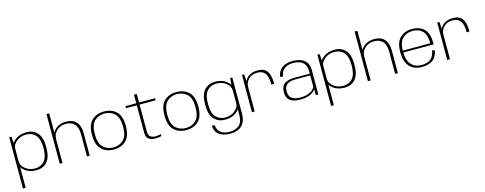

<svg xmlns="http://www.w3.org/2000/svg" viewBox="-31 -1743 7412 2933"><g transform="rotate(-15 3675.5 -277.0)"><path d="M68 220.5H111.5V-470L103.5 -590H68ZM339.5 4Q448.5 4 512.2 -68.2Q576 -140.5 576 -296Q576 -452.5 512.2 -524.5Q448.5 -596.5 339.5 -596.5Q234 -596.5 164 -543Q94 -489.5 94 -440.5L111.5 -401Q111.5 -461.5 174.8 -512.8Q238 -564 327.5 -564Q419 -564 475.2 -502.2Q531.5 -440.5 531.5 -296Q531.5 -152 475.2 -90Q419 -28 327.5 -28Q238 -28 174.8 -79.8Q111.5 -131.5 111.5 -192L94 -152Q94 -103 164 -49.5Q234 4 339.5 4Z M709 0H752.5V-785H709ZM1139.5 0H1183V-349Q1183 -472 1128.2 -534.5Q1073.5 -597 966.5 -597Q862 -597 796.5 -537.2Q731 -477.5 731 -402L752 -373Q752 -456 809.2 -510.2Q866.5 -564.5 953.5 -564.5Q1042.5 -564.5 1091 -512.2Q1139.5 -460 1139.5 -348Z M1566.5 4.5Q1686 4.5 1760 -66.8Q1834 -138 1834 -296Q1834 -455 1760 -525.8Q1686 -596.5 1566.5 -596.5Q1446.5 -596.5 1372.5 -525.8Q1298.5 -455 1298.5 -296Q1298.5 -138 1372.5 -66.8Q1446.5 4.5 1566.5 4.5ZM1566.5 -28Q1471.5 -28 1407.2 -88.8Q1343 -149.5 1343 -296Q1343 -443 1407.2 -503.8Q1471.5 -564.5 1566.5 -564.5Q1661 -564.5 1725.5 -503.8Q1790 -443 1790 -296Q1790 -149.5 1725.5 -88.8Q1661 -28 1566.5 -28Z M2221 5.5Q2272 5.5 2318.5 -6.5V-38Q2278 -26 2234.5 -26Q2180.5 -26 2150.8 -49Q2121 -72 2121 -138.5V-557.5H2373.5V-590H2121V-726H2077V-590H1905.5V-557.5H2077V-126.5Q2077 -49 2117.8 -21.8Q2158.5 5.5 2221 5.5Z M2712.5 4.5Q2832 4.5 2906 -66.8Q2980 -138 2980 -296Q2980 -455 2906 -525.8Q2832 -596.5 2712.5 -596.5Q2592.5 -596.5 2518.5 -525.8Q2444.5 -455 2444.5 -296Q2444.5 -138 2518.5 -66.8Q2592.5 4.5 2712.5 4.5ZM2712.5 -28Q2617.5 -28 2553.2 -88.8Q2489 -149.5 2489 -296Q2489 -443 2553.2 -503.8Q2617.5 -564.5 2712.5 -564.5Q2807 -564.5 2871.5 -503.8Q2936 -443 2936 -296Q2936 -149.5 2871.5 -88.8Q2807 -28 2712.5 -28Z M3345 230.5Q3419.5 230.5 3474.5 206.5Q3529.5 182.5 3562.8 127.5Q3596 72.5 3596 -18V-590H3561.5L3552 -449.5V-14.5Q3552 100.5 3496.2 150.5Q3440.5 200.5 3346 200.5Q3289.5 200.5 3245.5 183.5Q3201.5 166.5 3176.8 132.5Q3152 98.5 3146.5 41H3102.5Q3109.5 141.5 3175.2 186Q3241 230.5 3345 230.5ZM3327.5 4Q3432.5 4 3501.5 -48.5Q3570.5 -101 3570.5 -152L3552 -192Q3552 -131.5 3490 -79.8Q3428 -28 3339 -28Q3247.5 -28 3190 -88.5Q3132.5 -149 3132.5 -296Q3132.5 -443 3190 -503.5Q3247.5 -564 3339 -564Q3428 -564 3490 -512.8Q3552 -461.5 3552 -401L3569.5 -440Q3569.5 -489 3500.8 -542.8Q3432 -596.5 3327 -596.5Q3218 -596.5 3152.8 -525.8Q3087.5 -455 3087.5 -296Q3087.5 -137.5 3152.8 -66.8Q3218 4 3327.5 4Z M4145 -331H4189.5Q4189.5 -470.5 4143.2 -533Q4097 -595.5 3997 -595.5Q3892 -595.5 3833 -539.8Q3774 -484 3774 -406.5L3792 -386Q3792 -456 3842.2 -509.5Q3892.5 -563 3984 -563Q4064 -563 4104.5 -510.2Q4145 -457.5 4145 -331ZM3748.5 0H3792V-448.5L3784 -590H3748.5Z M4515.5 4.5Q4573 4.5 4615.8 -5.8Q4658.5 -16 4688 -32Q4717.5 -48 4734.8 -65.2Q4752 -82.5 4757.5 -96.5L4760 0H4798.5V-383Q4798.5 -457 4768.5 -503.8Q4738.5 -550.5 4683 -573Q4627.5 -595.5 4550.5 -595.5Q4501 -595.5 4459 -584.8Q4417 -574 4385 -552Q4353 -530 4332.2 -495.2Q4311.5 -460.5 4304 -412L4347.5 -401Q4355.5 -457.5 4382.2 -493.5Q4409 -529.5 4451.8 -546.8Q4494.5 -564 4550.5 -564Q4613 -564 4658.5 -544.5Q4704 -525 4729.2 -485.5Q4754.5 -446 4754.5 -384.5V-340.5H4511.5Q4467.5 -340.5 4428.5 -332.8Q4389.5 -325 4360.2 -306Q4331 -287 4314.5 -254Q4298 -221 4298 -170Q4298 -118 4314.8 -84Q4331.5 -50 4361.2 -30.5Q4391 -11 4430.2 -3.2Q4469.5 4.5 4515.5 4.5ZM4523 -26Q4487 -26 4454.5 -32.2Q4422 -38.5 4396.8 -54.5Q4371.5 -70.5 4357 -98.8Q4342.5 -127 4342.5 -171Q4342.5 -214.5 4357.2 -242.5Q4372 -270.5 4397 -285.8Q4422 -301 4453.8 -307Q4485.5 -313 4519 -313H4754V-133Q4744 -108 4715.5 -83Q4687 -58 4639 -42Q4591 -26 4523 -26Z M4941.5 220.5H4985V-470L4977 -590H4941.5ZM5213 4Q5322 4 5385.8 -68.2Q5449.5 -140.5 5449.5 -296Q5449.5 -452.5 5385.8 -524.5Q5322 -596.5 5213 -596.5Q5107.5 -596.5 5037.5 -543Q4967.5 -489.5 4967.5 -440.5L4985 -401Q4985 -461.5 5048.2 -512.8Q5111.5 -564 5201 -564Q5292.5 -564 5348.8 -502.2Q5405 -440.5 5405 -296Q5405 -152 5348.8 -90Q5292.5 -28 5201 -28Q5111.5 -28 5048.2 -79.8Q4985 -131.5 4985 -192L4967.5 -152Q4967.5 -103 5037.5 -49.5Q5107.5 4 5213 4Z M5582.5 0H5626V-785H5582.5ZM6013 0H6056.5V-349Q6056.5 -472 6001.8 -534.5Q5947 -597 5840 -597Q5735.5 -597 5670 -537.2Q5604.5 -477.5 5604.5 -402L5625.5 -373Q5625.5 -456 5682.8 -510.2Q5740 -564.5 5827 -564.5Q5916 -564.5 5964.5 -512.2Q6013 -460 6013 -348Z M6438 4.5V-26Q6334.5 -26 6276 -94.5Q6217 -162.5 6217 -297.5Q6217 -440.5 6279 -503Q6341 -565 6438 -565Q6537.5 -565 6596 -505Q6651.5 -446.5 6654 -313H6209.5V-283H6697.5Q6698.5 -292 6698.5 -300.5Q6698.5 -453 6631 -524.5Q6562.5 -596 6438 -596Q6317.5 -596 6246 -524Q6174 -452 6174 -298Q6174 -151.5 6243 -73Q6311 4.5 6438 4.5ZM6438 -26V4.5Q6511 4.5 6566 -17.5Q6621 -39 6652.5 -86Q6683 -132.5 6691 -192L6651 -202.5Q6643.5 -151 6618.5 -107.5Q6593 -64.5 6545 -45Q6497 -26 6438 -26Z M7233.5 -331H7278Q7278 -470.5 7231.8 -533Q7185.5 -595.5 7085.5 -595.5Q6980.5 -595.5 6921.5 -539.8Q6862.5 -484 6862.5 -406.5L6880.5 -386Q6880.5 -456 6930.8 -509.5Q6981 -563 7072.5 -563Q7152.5 -563 7193 -510.2Q7233.5 -457.5 7233.5 -331ZM6837 0H6880.5V-448.5L6872.5 -590H6837Z"/></g></svg>

Font: Anybody SemiExpanded ExtraLight
Style: Regular
Weight: 250
Width: 6
Version: Version 1.113;gftools[0.9.25]